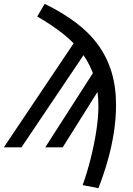

<svg xmlns="http://www.w3.org/2000/svg" viewBox="-52 -768 695 1001"><path d="M60 0H-32L352 -572L402 -508ZM275 0H184L433 -388L484 -333ZM461 213 379 197Q401 136 419.5 63.5Q438 -9 449.5 -81.5Q461 -154 461 -215Q461 -295 441 -361Q421 -427 381.5 -483Q342 -539 282 -587.5Q222 -636 142 -682L181 -748Q273 -703 343 -650.5Q413 -598 459.5 -534Q506 -470 529.5 -392.5Q553 -315 553 -220Q553 -148 541 -73Q529 2 508 74.5Q487 147 461 213Z"/></svg>

Font: Fira Sans Variable
Style: Italic
Weight: 397
Italic angle: -8°
Designer: Carrois Corporate & Edenspiekermann AG
Foundry: Carrois Corporate GbR & Edenspiekermann AG
Version: Version 4.202